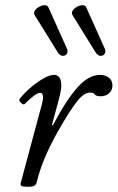

<svg xmlns="http://www.w3.org/2000/svg" viewBox="-20 -703 451 736"><path d="M88 13Q67 13 62.5 10Q58 7 59 0L141 -305Q142 -310 143.5 -316.5Q145 -323 145 -330Q145 -347 133 -347Q117 -347 74 -304Q70 -300 60.5 -309Q51 -318 55 -323Q68 -341 92 -362.5Q116 -384 142.5 -400Q169 -416 187 -416Q215 -416 215 -375Q215 -357 204 -316L179 -224L183 -223Q234 -320 277 -368Q320 -416 363 -416Q383 -416 397 -405.5Q411 -395 411 -375Q411 -357 398 -345.5Q385 -334 366 -334Q348 -334 343.5 -341Q339 -348 325 -348Q303 -348 279.5 -319.5Q256 -291 221 -232Q186 -174 160 -117Q134 -60 120 -2Q118 5 111.5 9Q105 13 88 13ZM236 -518Q242 -505 236 -496.5Q230 -488 219.5 -489Q209 -490 201 -503L113 -645Q108 -653 113.5 -662Q119 -671 130 -677Q141 -683 151.5 -683Q162 -683 166 -674ZM381 -518Q387 -505 381 -496.5Q375 -488 364.5 -489Q354 -490 346 -503L258 -645Q253 -653 258.5 -662Q264 -671 275 -677Q286 -683 296.5 -683Q307 -683 311 -674Z"/></svg>

Font: Junicode
Style: Italic
Weight: 400
Italic angle: -11°
Designer: Peter S. Baker
Version: Version 2.100; ttfautohint (v1.8.4)